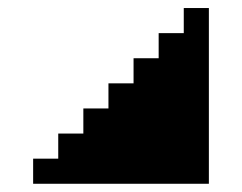

<svg xmlns="http://www.w3.org/2000/svg" viewBox="-20 -645 602 478"><path d="M500 -625V-562.5H437.5V-625ZM500 -562.5V-500H437.5V-562.5ZM500 -500V-437.5H437.5V-500ZM500 -437.5V-375H437.5V-437.5ZM500 -375V-312.5H437.5V-375ZM500 -312.5V-250H437.5V-312.5ZM500 -250V-187.5H437.5V-250ZM437.5 -250V-187.5H375V-250ZM375 -250V-187.5H312.5V-250ZM312.5 -250V-187.5H250V-250ZM250 -250V-187.5H187.5V-250ZM187.5 -250V-187.5H125V-250ZM125 -250V-187.5H62.5V-250ZM437.5 -562.5V-500H375V-562.5ZM437.5 -500V-437.5H375V-500ZM437.5 -437.5V-375H375V-437.5ZM375 -375V-312.5H312.5V-375ZM375 -312.5V-250H312.5V-312.5ZM312.5 -312.5V-250H250V-312.5ZM312.5 -375V-312.5H250V-375ZM250 -375V-312.5H187.5V-375ZM375 -500V-437.5H312.5V-500ZM375 -437.5V-375H312.5V-437.5ZM312.5 -437.5V-375H250V-437.5ZM437.5 -375V-312.5H375V-375ZM437.5 -312.5V-250H375V-312.5ZM250 -312.5V-250H187.5V-312.5ZM187.5 -312.5V-250H125V-312.5Z"/></svg>

Font: Yarndings 12
Style: Regular
Weight: 400
Designer: Sarah Cadigan-Fried
Version: Version 1.000; ttfautohint (v1.8.4.7-5d5b)